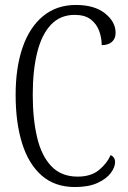

<svg xmlns="http://www.w3.org/2000/svg" viewBox="-20 -744 516 774"><path d="M282 10Q201 10 148 -36.5Q95 -83 69 -166.5Q43 -250 43 -362Q43 -471 71 -552.5Q99 -634 153.5 -679Q208 -724 286 -724Q361 -724 403.5 -690Q446 -656 446 -612Q446 -588 431 -575Q416 -562 390 -562Q390 -592 379.5 -620Q369 -648 345.5 -666Q322 -684 281 -684Q223 -684 185.5 -644.5Q148 -605 130 -532.5Q112 -460 112 -362Q112 -265 129.5 -190.5Q147 -116 187 -74Q227 -32 293 -32Q347 -32 379.5 -59Q412 -86 426 -119Q444 -110 444 -91Q444 -70 426.5 -46.5Q409 -23 373 -6.5Q337 10 282 10Z"/></svg>

Font: Noto Serif ExtraCondensed Light
Style: Regular
Weight: 300
Width: 2
Designer: Monotype Design Team
Foundry: Monotype Imaging Inc.
Version: Version 2.014; ttfautohint (v1.8.4.7-5d5b)